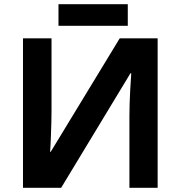

<svg xmlns="http://www.w3.org/2000/svg" viewBox="-20 -897 863 917"><path d="M89.8 -713.9H226.1V-369.1Q226.1 -343.8 225.3 -313Q224.6 -282.2 223.4 -252.7Q222.2 -223.1 221.2 -201.2Q220.2 -179.2 219.2 -171.9H222.2L551.8 -713.9H732.9V0H598.1V-342.8Q598.1 -370.1 599.1 -402.3Q600.1 -434.6 601.8 -464.8Q603.5 -495.1 605 -517.3Q606.4 -539.6 606.9 -546.9H603L272 0H89.8ZM590.3 -877V-773.9H259.3V-877Z"/></svg>

Font: Open Sans
Style: Bold
Weight: 700
Designer: Monotype Design Team
Foundry: Monotype Imaging Inc.
Version: Version 3.000; ttfautohint (v1.8.4)